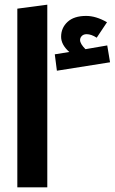

<svg xmlns="http://www.w3.org/2000/svg" viewBox="-20 -800 491 820"><path d="M54 0V-763L182 -780V0ZM438 -606 450 -534 223 -498 214 -568 276 -578Q241 -609 241 -643Q241 -681 268.5 -706.5Q296 -732 348 -732Q390 -732 437 -705L393 -639Q370 -654 350 -654Q337 -654 329.5 -646.5Q322 -639 322 -629Q322 -613 345 -590Z"/></svg>

Font: FiraGO
Style: Bold
Weight: 700
Designer: bBox Type
Foundry: bBox Type GmbH
Version: Version 1.001;PS 001.001;hotconv 1.0.88;makeotf.lib2.5.64775